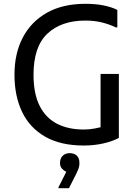

<svg xmlns="http://www.w3.org/2000/svg" viewBox="-20 -752 724 1008"><path d="M56 -360Q56 -472 100 -555.5Q144 -639 227 -685.5Q310 -732 428 -732Q482 -732 524 -723.5Q566 -715 596 -700V-608H588Q561 -622 520 -633Q479 -644 428 -644Q302 -644 229 -575.5Q156 -507 156 -360Q156 -260 188 -196.5Q220 -133 279 -102.5Q338 -72 420 -72Q450 -72 478 -77.5Q506 -83 530 -90L508 -46V-364H604V-28Q571 -10 522.5 1Q474 12 420 12Q298 12 217 -34.5Q136 -81 96 -164.5Q56 -248 56 -360ZM328 150Q318 146 306.5 134.5Q295 123 295 104Q295 79 309.5 65.5Q324 52 346 52Q368 52 382.5 64.5Q397 77 397 104Q397 122 391 136Q385 150 381 159L342 236H287V231Z"/></svg>

Font: Kufam
Style: Regular
Weight: 400
Designer: Wael Morcos, Artur Schmal
Foundry: Original Type
Version: Version 1.301; ttfautohint (v1.8.3)